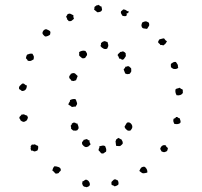

<svg xmlns="http://www.w3.org/2000/svg" viewBox="-20 -762 842 800"><path d="M391.6 -742.2Q396.5 -735.4 403.3 -734.4Q403.3 -729.5 404.3 -727.1Q405.3 -724.6 405.3 -722.7Q404.3 -715.8 398.4 -713.4Q392.6 -710.9 385.7 -710.9Q377 -717.8 375.5 -719.2Q374 -720.7 372.1 -721.7Q374 -728.5 373.5 -730Q373 -731.4 374 -733.4Q382.8 -741.2 386.2 -740.2Q389.6 -739.3 391.6 -742.2ZM516.6 -714.8Q513.7 -704.1 511.7 -706.5Q509.8 -709 507.8 -707Q509.8 -695.3 502.9 -694.8Q496.1 -694.3 490.2 -696.3Q487.3 -700.2 484.9 -705.1Q482.4 -710 484.4 -714.8Q493.2 -721.7 493.2 -722.7Q502.9 -722.7 509.8 -715.8ZM286.1 -698.2Q285.2 -693.4 286.1 -690.4Q287.1 -687.5 288.1 -683.6Q283.2 -679.7 279.3 -676.3Q275.4 -672.9 266.6 -673.8Q261.7 -680.7 259.8 -681.2Q257.8 -681.6 259.8 -683.6Q253.9 -693.4 256.8 -695.3Q259.8 -697.3 260.7 -702.1Q268.6 -707 274.4 -704.1Q280.3 -701.2 286.1 -698.2ZM592.8 -641.6Q585 -642.6 578.6 -643.6Q572.3 -644.5 570.3 -651.4Q568.4 -656.2 569.8 -659.7Q571.3 -663.1 572.3 -668Q585 -674.8 590.8 -672.4Q596.7 -669.9 600.6 -667Q602.5 -657.2 601.6 -655.8Q600.6 -654.3 599.6 -652.3ZM171.9 -640.6Q182.6 -636.7 187 -633.3Q191.4 -629.9 189.5 -623Q189.5 -618.2 187 -616.2Q184.6 -614.3 179.7 -612.3Q171.9 -609.4 168.9 -609.9Q166 -610.4 161.1 -616.2Q158.2 -619.1 157.2 -622.1Q156.2 -625 158.2 -629.9Q160.2 -633.8 161.1 -634.8Q162.1 -635.7 166 -638.7ZM675.8 -590.8Q670.9 -580.1 667.5 -578.1Q664.1 -576.2 662.1 -573.2Q657.2 -573.2 655.3 -574.2Q653.3 -575.2 648.4 -574.2Q646.5 -579.1 642.6 -581.1Q638.7 -583 638.7 -587.9Q642.6 -598.6 646.5 -598.6Q659.2 -601.6 660.6 -602.1Q662.1 -602.5 664.1 -601.6Q667 -598.6 668.9 -595.2Q670.9 -591.8 675.8 -590.8ZM87.9 -519.5Q89.8 -530.3 92.8 -534.2Q105.5 -539.1 108.4 -538.6Q111.3 -538.1 115.2 -538.1Q122.1 -527.3 121.1 -523.4Q120.1 -519.5 120.1 -514.6Q109.4 -507.8 104.5 -507.8Q99.6 -507.8 95.7 -508.8Q94.7 -512.7 92.3 -514.6Q89.8 -516.6 87.9 -519.5ZM722.7 -480.5Q718.8 -473.6 706.1 -474.6Q701.2 -474.6 698.2 -477.5Q695.3 -480.5 692.4 -481.4Q692.4 -486.3 691.9 -488.8Q691.4 -491.2 692.4 -496.1Q697.3 -499 701.2 -502Q705.1 -504.9 712.9 -503.9Q721.7 -492.2 721.2 -488.8Q720.7 -485.4 722.7 -480.5ZM91.8 -406.2Q91.8 -382.8 71.3 -382.8Q64.5 -388.7 62.5 -389.2Q60.5 -389.6 59.6 -391.6Q58.6 -396.5 59.6 -398.9Q60.5 -401.4 61.5 -403.3Q69.3 -411.1 71.3 -412.6Q73.2 -414.1 76.2 -414.1Q80.1 -414.1 83.5 -410.2Q86.9 -406.2 91.8 -406.2ZM740.2 -389.6Q742.2 -386.7 741.7 -382.3Q741.2 -377.9 742.2 -375Q734.4 -362.3 715.8 -365.2Q708 -378.9 711.9 -390.6Q714.8 -392.6 719.7 -393.6Q724.6 -394.5 728.5 -396.5Q734.4 -390.6 740.2 -389.6ZM70.3 -285.2Q73.2 -284.2 76.2 -285.2Q79.1 -286.1 81.1 -285.2Q83 -283.2 86.9 -282.2Q90.8 -281.2 92.8 -280.3Q94.7 -275.4 95.7 -274.4Q96.7 -273.4 95.7 -269.5Q92.8 -263.7 92.8 -262.7Q92.8 -261.7 90.8 -259.8Q79.1 -252 76.2 -254.9Q74.2 -254.9 70.8 -256.8Q67.4 -258.8 65.4 -260.7Q63.5 -267.6 62 -267.6Q60.5 -267.6 60.5 -271.5Q61.5 -276.4 64.5 -278.3Q67.4 -280.3 70.3 -285.2ZM728.5 -269.5Q730.5 -263.7 731.9 -259.3Q733.4 -254.9 731.4 -250Q727.5 -246.1 720.7 -245.1Q713.9 -244.1 706.1 -246.1Q704.1 -251 702.6 -254.9Q701.2 -258.8 703.1 -266.6Q705.1 -268.6 708.5 -269Q711.9 -269.5 712.9 -274.4Q718.8 -275.4 721.2 -272.5Q723.6 -269.5 728.5 -269.5ZM679.7 -143.6Q676.8 -132.8 675.8 -132.8Q674.8 -132.8 672.9 -130.9Q666 -127 660.6 -128.4Q655.3 -129.9 653.3 -130.9Q648.4 -140.6 647.5 -141.6Q650.4 -152.3 657.7 -155.8Q665 -159.2 671.9 -155.3Q671.9 -150.4 674.8 -149.4Q677.7 -148.4 679.7 -143.6ZM113.3 -160.2Q117.2 -158.2 120.6 -159.7Q124 -161.1 126 -160.2Q131.8 -156.2 134.3 -155.8Q136.7 -155.3 138.7 -153.3Q140.6 -142.6 135.7 -134.8L125 -130.9Q119.1 -131.8 116.7 -133.8Q114.3 -135.7 110.4 -133.8Q106.4 -142.6 107.9 -145.5Q109.4 -148.4 107.4 -152.3ZM224.6 -41Q221.7 -40 218.3 -39.1Q214.8 -38.1 210.9 -39.1Q202.1 -49.8 198.2 -50.8Q200.2 -63.5 207 -69.3Q214.8 -69.3 224.1 -65.9Q233.4 -62.5 233.4 -53.7Q233.4 -49.8 230 -47.9Q226.6 -45.9 224.6 -41ZM593.8 -43Q583 -40 578.6 -40Q574.2 -40 572.3 -41Q570.3 -42 566.9 -44.9Q563.5 -47.9 560.5 -49.8Q565.4 -60.5 568.4 -63.5Q577.1 -69.3 584 -66.4Q595.7 -55.7 593.8 -43ZM458 14.6Q452.1 9.8 445.3 8.8Q445.3 5.9 444.3 2.4Q443.4 -1 445.3 -4.9Q454.1 -13.7 455.1 -14.2Q456.1 -14.6 460 -14.6Q463.9 -14.6 465.3 -12.7Q466.8 -10.7 470.7 -10.7Q472.7 -6.8 473.6 -2Q474.6 2.9 472.7 7.8Q467.8 11.7 458 14.6ZM322.3 -4.9Q327.1 -6.8 330.1 -9.3Q333 -11.7 337.9 -13.7Q348.6 -11.7 353 -1Q357.4 9.8 349.6 14.6Q341.8 17.6 341.3 18.1Q340.8 18.6 335.9 16.6Q329.1 16.6 325.2 10.7Q321.3 2.9 322.8 0.5Q324.2 -2 322.3 -4.9ZM427.7 -587.9Q432.6 -573.2 430.7 -568.8Q428.7 -564.5 426.8 -559.6Q418.9 -555.7 411.1 -559.6Q403.3 -563.5 399.4 -569.3Q398.4 -573.2 400.4 -575.7Q402.3 -578.1 400.4 -582Q409.2 -589.8 411.1 -589.4Q413.1 -588.9 415 -590.8Q423.8 -588.9 424.8 -587.4Q425.8 -585.9 427.7 -587.9ZM309.6 -544.9Q315.4 -548.8 321.8 -550.3Q328.1 -551.8 335.9 -549.8Q337.9 -545.9 340.3 -543Q342.8 -540 342.8 -535.2Q342.8 -531.2 340.3 -528.8Q337.9 -526.4 336.9 -523.4Q333 -517.6 322.3 -519.5Q315.4 -525.4 313 -527.3Q310.5 -529.3 309.6 -531.2Q310.5 -541 309.6 -544.9ZM492.2 -513.7Q487.3 -511.7 485.8 -515.1Q484.4 -518.6 478.5 -516.6Q475.6 -520.5 474.1 -524.9Q472.7 -529.3 469.7 -532.2Q471.7 -537.1 475.1 -539.6Q478.5 -542 481.4 -545.9Q483.4 -544.9 486.8 -546.4Q490.2 -547.9 493.2 -547.9Q502.9 -543 502 -541Q501 -539.1 504.9 -540Q502.9 -537.1 503.9 -533.7Q504.9 -530.3 503.9 -527.3Q498 -518.6 496.6 -516.6Q495.1 -514.6 492.2 -513.7ZM526.4 -477.5Q526.4 -474.6 526.9 -470.2Q527.3 -465.8 526.4 -462.9Q521.5 -455.1 519.5 -454.1Q508.8 -452.1 506.3 -454.1Q503.9 -456.1 502 -455.1Q498 -463.9 495.1 -472.7Q502 -480.5 502 -481.9Q502 -483.4 502.9 -484.4Q506.8 -483.4 509.8 -485.4Q512.7 -487.3 517.6 -485.4Q520.5 -483.4 522.5 -481Q524.4 -478.5 526.4 -477.5ZM303.7 -445.3Q301.8 -440.4 300.3 -436.5Q298.8 -432.6 296.9 -427.7Q284.2 -422.9 282.7 -424.8Q281.2 -426.8 278.3 -424.8Q276.4 -429.7 272 -433.1Q267.6 -436.5 268.6 -443.4Q268.6 -446.3 271.5 -448.2Q274.4 -450.2 274.4 -454.1Q279.3 -456.1 282.2 -457Q285.2 -458 290 -457Q293 -456.1 296.9 -451.7Q300.8 -447.3 303.7 -445.3ZM295.9 -347.7Q299.8 -335.9 300.8 -333.5Q301.8 -331.1 300.8 -328.1Q300.8 -326.2 298.3 -323.2Q295.9 -320.3 294.9 -317.4Q290 -318.4 287.1 -317.4Q284.2 -316.4 279.3 -316.4Q272.5 -322.3 269 -323.7Q265.6 -325.2 264.6 -327.1Q267.6 -335 270 -337.4Q272.5 -339.8 271.5 -344.7Q276.4 -347.7 283.7 -349.1Q291 -350.6 295.9 -347.7ZM524.4 -218.8Q517.6 -215.8 510.7 -218.8Q502 -225.6 500.5 -229.5Q499 -233.4 499 -234.4Q505.9 -245.1 507.3 -248.5Q508.8 -252 513.7 -252Q520.5 -252.9 526.4 -246.1Q532.2 -239.3 531.2 -231.4Q530.3 -226.6 528.3 -224.6Q526.4 -222.7 524.4 -218.8ZM301.8 -248Q303.7 -243.2 305.7 -238.3Q307.6 -233.4 307.6 -227.5Q301.8 -217.8 300.8 -218.8Q293.9 -216.8 290.5 -217.8Q287.1 -218.8 285.2 -217.8Q274.4 -225.6 275.9 -229Q277.3 -232.4 275.4 -234.4Q273.4 -238.3 276.4 -240.2Q279.3 -242.2 279.3 -247.1Q283.2 -249 285.2 -250.5Q287.1 -252 291 -251Q293.9 -251 295.9 -248.5Q297.9 -246.1 301.8 -248ZM491.2 -163.1Q488.3 -159.2 480.5 -153.3Q467.8 -153.3 463.9 -154.3Q461.9 -166 462.4 -167.5Q462.9 -168.9 460.9 -169.9L463.9 -180.7Q470.7 -184.6 471.2 -186.5Q471.7 -188.5 474.6 -186.5Q481.4 -183.6 481.9 -182.6Q482.4 -181.6 485.4 -181.6Q487.3 -177.7 489.7 -174.3Q492.2 -170.9 491.2 -163.1ZM353.5 -176.8Q351.6 -171.9 354 -168Q356.4 -164.1 357.4 -160.2Q355.5 -158.2 352.5 -155.8Q349.6 -153.3 347.7 -151.4Q345.7 -150.4 341.3 -149.4Q336.9 -148.4 334 -150.4Q331.1 -151.4 327.6 -154.8Q324.2 -158.2 322.3 -161.1Q320.3 -168.9 323.7 -171.9Q327.1 -174.8 329.1 -179.7Q333 -179.7 335 -180.7Q336.9 -181.6 339.8 -182.6Q344.7 -181.6 346.7 -179.2Q348.6 -176.8 353.5 -176.8ZM391.6 -133.8Q389.6 -139.6 392.6 -143.6Q395.5 -147.5 393.6 -152.3Q400.4 -154.3 406.7 -155.3Q413.1 -156.2 418 -153.3Q419.9 -148.4 421.9 -143.1Q423.8 -137.7 421.9 -129.9Q417 -127.9 413.6 -124.5Q410.2 -121.1 402.3 -123Q399.4 -125 397.5 -128.4Q395.5 -131.8 391.6 -133.8Z"/></svg>

Font: Codystar
Style: Light
Weight: 300
Version: Version 1.000